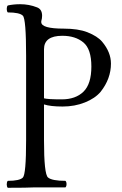

<svg xmlns="http://www.w3.org/2000/svg" viewBox="-20 -788 578 912"><path d="M189 -554V-321Q207 -316 273 -316Q339 -316 376.5 -352.5Q414 -389 414 -472Q414 -555 376 -586.5Q338 -618 276 -618Q189 -618 189 -554ZM104 -523Q104 -698 88.5 -713.5Q73 -729 17 -729Q12 -734 12 -745.5Q12 -757 17 -762Q44 -768 76 -768Q118 -768 156 -753Q180 -744 180 -713Q180 -701 176 -687Q176 -685 176 -683Q176 -652 283 -652Q351 -652 395 -635Q443 -616 465 -590Q507 -540 507 -486Q507 -414 458 -352Q432 -321 383.5 -301.5Q335 -282 277.5 -282Q220 -282 189 -292V-122Q189 39 208 55Q227 71 291 71Q296 76 296 86.5Q296 97 291 102H147Q107 104 17 104Q12 99 12 87.5Q12 76 17 71Q73 71 88.5 55.5Q104 40 104 -122Z"/></svg>

Font: Ponomar Unicode TT
Style: Regular
Weight: 400
Designer: Vladislav V. Dorosh, Yuri A.W. Shardt, Nikita Simmons, Aleksandr Andreev
Foundry: Ponomar Project
Version: 1.1